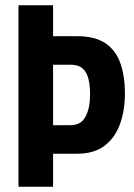

<svg xmlns="http://www.w3.org/2000/svg" viewBox="-20 -707 509 727"><path d="M50 0V-687H181V-570H271Q340 -570 379.5 -543Q419 -516 436 -467Q453 -418 453 -354Q453 -287 433.5 -235Q414 -183 374.5 -154Q335 -125 273 -125H181V0ZM181 -233H247Q287 -233 304 -265.5Q321 -298 321 -349Q321 -383 315 -408Q309 -433 293 -447.5Q277 -462 247 -462H181Z"/></svg>

Font: Archivo ExtraCondensed
Style: Bold
Weight: 700
Width: 2
Designer: Hector Gatti
Foundry: Omnibus-Type
Version: Version 2.001